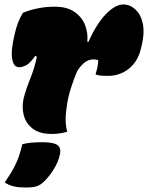

<svg xmlns="http://www.w3.org/2000/svg" viewBox="-20 -590 663 860"><path d="M83 -533Q112 -545 148.5 -552.5Q185 -560 225 -560Q282 -560 315.5 -535.5Q349 -511 362 -475Q375 -439 371 -403L376 -402Q413 -485 455 -527.5Q497 -570 532 -570Q564 -570 589 -545Q612 -523 620 -482.5Q628 -442 615 -387L611 -372Q598 -315 557.5 -282.5Q517 -250 463 -250Q447 -250 434.5 -251Q422 -252 409 -256V-262Q414 -276 417 -292Q420 -308 420 -320Q416 -322 410 -323Q404 -324 399 -324Q377 -324 359 -310Q341 -296 325 -270Q311 -236 299 -199.5Q287 -163 281 -127Q274 -85 274 -55.5Q274 -26 281 0Q248 10 211 10Q158 10 127 -13.5Q96 -37 86.5 -73.5Q77 -110 86 -150Q97 -192 116 -239Q135 -286 145 -336L138 -340Q116 -308 98.5 -298.5Q81 -289 65 -289Q41 -289 34.5 -326Q28 -363 45 -434Q58 -494 83 -533ZM80 56Q99 51 121 49Q143 47 171 47Q218 47 236 59Q254 71 249 99Q242 136 217.5 173.5Q193 211 167 232Q154 242 138.5 246Q123 250 95 250Q65 250 42.5 245Q20 240 1 227Q30 186 48.5 149Q67 112 80 56Z"/></svg>

Font: Recursive Mn Csl St XBk
Style: Italic
Weight: 1000
Italic angle: -15°
Monospace: yes
Version: Version 1.079;hotconv 1.0.112;makeotfexe 2.5.65598; ttfautoh